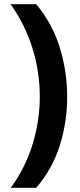

<svg xmlns="http://www.w3.org/2000/svg" viewBox="-20 -734 379 912"><path d="M299 -274Q299 -153 263.5 -41.5Q228 70 152 158H31Q99 66 134 -46.5Q169 -159 169 -275Q169 -394 133.5 -507Q98 -620 30 -714H152Q228 -623 263.5 -509.5Q299 -396 299 -274Z"/></svg>

Font: Noto Sans Sundanese
Style: Bold
Weight: 700
Version: Version 2.003